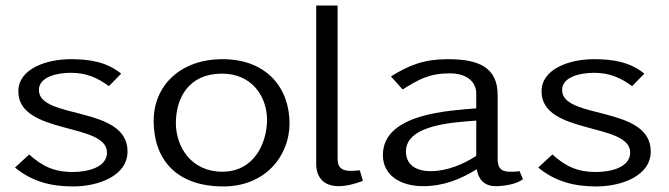

<svg xmlns="http://www.w3.org/2000/svg" viewBox="-20 -663 2407 691"><path d="M34 -60C94 -11 160 8 243 8C334 8 439 -30 439 -118C439 -284 120 -232 120 -339C120 -388 189 -401 235 -401C291 -401 331 -383 372 -353L416 -398C364 -440 304 -450 234 -450C150 -450 46 -417 46 -334C46 -177 365 -223 365 -114C365 -60 294 -44 242 -44C173 -44 131 -66 85 -107Z M533 -228C533 -92 612 8 784 8C934 8 1022 -101 1022 -219C1022 -344 942 -450 781 -450C627 -450 533 -353 533 -228ZM613 -220C613 -309 658 -398 779 -398C888 -398 941 -314 941 -232C941 -150 896 -45 780 -45C667 -45 613 -136 613 -220Z M1118 -73C1118 -29 1141 7 1199 7C1227 7 1260 -2 1286 -12L1275 -50C1263 -49 1253 -48 1243 -48C1215 -48 1195 -56 1195 -91V-643H1118Z M1358 -105C1358 -32 1421 7 1503 7C1576 7 1638 -18 1696 -54C1701 -21 1720 7 1764 7C1794 7 1839 0 1862 -18L1850 -47C1839 -45 1827 -45 1816 -45C1774 -45 1771 -68 1771 -97V-321C1771 -421 1702 -450 1593 -450C1507 -450 1455 -430 1387 -388L1429 -341C1487 -377 1524 -399 1599 -399C1653 -399 1694 -374 1694 -326V-273C1605 -265 1358 -257 1358 -105ZM1441 -118C1441 -217 1624 -223 1694 -229V-102C1648 -72 1589 -47 1530 -47C1476 -47 1441 -71 1441 -118Z M1917 -60C1977 -11 2043 8 2126 8C2217 8 2322 -30 2322 -118C2322 -284 2003 -232 2003 -339C2003 -388 2072 -401 2118 -401C2174 -401 2214 -383 2255 -353L2299 -398C2247 -440 2187 -450 2117 -450C2033 -450 1929 -417 1929 -334C1929 -177 2248 -223 2248 -114C2248 -60 2177 -44 2125 -44C2056 -44 2014 -66 1968 -107Z"/></svg>

Font: KpMath
Style: Sans
Weight: 400
Version: Version 0.64